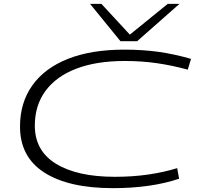

<svg xmlns="http://www.w3.org/2000/svg" viewBox="-20 -968 1039 998"><path d="M567 10Q337 10 210.5 -71Q84 -152 84 -310Q84 -434 148 -524Q212 -614 333 -662Q454 -710 626 -710Q719 -710 800.5 -699Q882 -688 973 -662L956 -606Q875 -628 796 -639.5Q717 -651 628 -651Q481 -651 376.5 -611Q272 -571 216.5 -495.5Q161 -420 161 -315Q161 -184 271.5 -116.5Q382 -49 577 -49Q671 -49 752 -61Q833 -73 901 -94L911 -39Q765 10 567 10ZM913 -948 693 -754H606L448 -948H507L655 -788L852 -948Z"/></svg>

Font: Georama ExtraExtended Light
Style: Italic
Weight: 300
Width: 8
Italic angle: -9°
Designer: Jean-Baptiste Levee
Foundry: Production Type
Version: Version 1.000